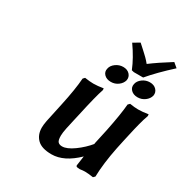

<svg xmlns="http://www.w3.org/2000/svg" viewBox="-174 -883 984 1028"><g transform="rotate(30 318.0 -368.5)"><path d="M433.1 -5.9Q434.6 -15.6 437.5 -36.1Q440.4 -56.6 441.9 -66.9Q363.3 9.8 286.1 9.8Q225.1 9.8 197.5 -17.3Q169.9 -44.4 169.9 -88.9Q169.9 -106.4 174.8 -131.8L200.2 -250Q223.1 -355.5 228 -424.8L237.8 -435.1Q269.5 -430.2 291 -430.2Q316.4 -430.2 352.1 -436L353 -425.8Q336.4 -377.9 308.1 -248Q306.6 -241.2 298.3 -205.1Q290 -168.9 286.1 -149.9Q279.8 -119.1 279.8 -102.1Q279.8 -73.2 288.6 -64.2Q297.4 -55.2 314 -55.2Q343.3 -55.2 385.5 -85.7Q427.7 -116.2 460 -155.8L457 -153.8Q464.8 -191.4 478 -250Q501 -362.3 505.9 -424.8L516.1 -435.1Q546.4 -430.2 567.9 -430.2Q593.8 -430.2 629.9 -436L630.9 -425.8Q625.5 -411.6 621.1 -396.7Q616.7 -381.8 611.6 -362.3Q606.4 -342.8 603.5 -329.8Q600.6 -316.9 594.2 -289.1Q587.9 -261.2 585 -248L573.2 -192.9Q551.8 -87.4 549.8 -4.9L540 4.9Q506.8 0 488.8 0Q476.6 0 457 2.9Q448.7 2.9 443.1 1.7Q437.5 0.5 435.3 -1.5Q433.1 -3.4 434.1 -5.9ZM315.9 -537.1Q319.8 -557.6 340.6 -572.8Q361.3 -587.9 386.2 -587.9Q411.6 -587.9 426.3 -572.3Q440.9 -556.6 437 -535.2Q431.6 -514.2 411.9 -499.5Q392.1 -484.9 367.2 -484.9Q340.8 -484.9 325.7 -500.2Q310.5 -515.6 315.9 -537.1ZM481 -537.1Q484.9 -557.6 505.4 -572.8Q525.9 -587.9 550.8 -587.9Q576.7 -587.9 591.3 -572.3Q606 -556.6 602.1 -535.2Q596.7 -514.2 576.9 -499.5Q557.1 -484.9 532.2 -484.9Q506.3 -484.9 491.2 -500.2Q476.1 -515.6 481 -537.1ZM448.2 -591.8 434.1 -595.2Q409.2 -657.2 361.8 -724.1L400.9 -747.1Q404.8 -743.7 417.2 -732.4Q429.7 -721.2 433.8 -717.3Q438 -713.4 447.8 -704.3Q457.5 -695.3 462.6 -690.2Q467.8 -685.1 474.4 -677.7Q481 -670.4 485.8 -664.1Q535.2 -701.2 608.9 -747.1L636.2 -724.1Q555.7 -650.9 505.9 -591.8Z"/></g></svg>

Font: Linear Smooth
Style: Bold Italic
Weight: 700
Designer: Philipp H. Poll, Flanker
Foundry: Philipp H. Poll, reworked by Flanker
Version: Version 1.061 | FøM Fix